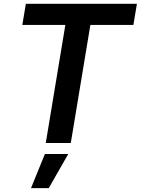

<svg xmlns="http://www.w3.org/2000/svg" viewBox="-20 -747 735 1003"><path d="M96.6 -616.8 115.1 -727.3H695.3L676.8 -616.8H452.1L349.8 0H219.1L321.4 -616.8ZM142 235.8 214.5 57.5H336.6L234.7 235.8Z"/></svg>

Font: Inter P Semi Bold
Style: Italic
Weight: 600
Italic angle: 9.39999°
Designer: Rasmus Andersson
Foundry: rsms
Version: Version 3.018;git-588b23468